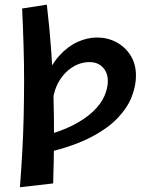

<svg xmlns="http://www.w3.org/2000/svg" viewBox="-20 -620 644 824"><path d="M65.5 183.5Q71.5 107.2 75.6 32Q79.8 -43.2 81.5 -118.5Q83.2 -193.8 83.4 -269.9Q83.5 -346 81.1 -424.4Q78.8 -502.8 75 -583.5L181 -600Q193.5 -493.5 200.2 -396Q207 -298.5 209.6 -205.8Q212.2 -113 211.8 -20.8Q211.2 71.5 208.2 167.2ZM184.2 34 163.5 -35.5Q240.5 -55.5 293.8 -82.9Q347 -110.2 380 -142Q413 -173.8 427.9 -207.5Q442.8 -241.2 442.8 -273.2Q442.8 -307.8 421.5 -330.6Q400.2 -353.5 363.8 -353.5Q323.5 -353.5 286.9 -329Q250.2 -304.5 227.6 -260.4Q205 -216.2 205 -156L143.8 -126Q149.5 -215 173.9 -278Q198.2 -341 234.5 -381Q270.8 -421 312.8 -440Q354.8 -459 396.8 -459Q441.5 -459 479.1 -439Q516.8 -419 540.1 -382.5Q563.5 -346 563.5 -295Q563.5 -253 546 -206.5Q528.5 -160 486.5 -115Q444.5 -70 370.9 -31.5Q297.2 7 184.2 34Z"/></svg>

Font: Marhey Light
Style: Regular
Weight: 300
Designer: Nur Syamsi & Bustanul Arifin
Foundry: Namelatype
Version: Version 1.000